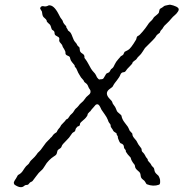

<svg xmlns="http://www.w3.org/2000/svg" viewBox="-20 -786 818 816"><path d="M551.3 -527.8Q543 -522 543 -518.6Q543 -515.6 532.2 -504.9L520.5 -492.7Q519 -491.2 516.6 -487.3Q514.2 -483.4 511.2 -481Q507.8 -479 504.9 -479Q495.6 -478.5 491.7 -468.8Q488.3 -459 476.6 -444.3Q464.8 -429.7 462.4 -424.8Q460 -418.9 457 -416Q454.1 -414.6 443.4 -405.8Q423.3 -388.7 447.3 -364.7Q456.1 -356 456.5 -353.5Q458.5 -344.7 464.4 -338.4Q470.2 -331.5 472.7 -324.2Q475.1 -316.9 477.1 -313.5Q479 -310.1 485.8 -304.7Q492.7 -299.3 496.1 -294.9Q498.5 -279.3 509.8 -265.1Q521 -251 523.4 -247.1Q525.9 -243.2 527.8 -238.3Q529.3 -233.4 531.2 -230.5Q533.2 -228 537.1 -224.1Q541 -220.7 542 -218.8Q543 -216.8 543 -213.4Q543 -210 545.9 -205.1Q548.8 -200.2 554.7 -193.8Q560.5 -188 564 -179.7Q567.9 -171.4 573.7 -164.6Q579.1 -158.2 580.6 -155.3Q582 -152.3 582 -149.4Q582 -142.6 587.4 -138.2Q592.8 -133.3 596.7 -125.5Q600.1 -117.7 604 -113.8Q607.9 -109.9 607.9 -107.9V-105Q610.4 -100.6 615.2 -95.7Q620.1 -90.8 621.6 -87.4Q624.5 -80.6 629.9 -76.2Q635.3 -72.3 636.2 -63Q637.7 -53.7 644.5 -47.4Q651.9 -41 653.8 -38.6Q655.3 -36.1 658.2 -29.3Q661.1 -22.5 660.6 -12.2Q660.2 -2.4 655.8 -1Q631.3 7.8 604 -2.9Q601.1 -4.9 598.1 -11.2Q595.2 -17.6 587.4 -22.9Q579.1 -28.8 578.1 -37.6Q577.1 -46.9 575.2 -50.8Q573.2 -54.7 566.4 -60.1Q554.7 -69.8 554.2 -77.1Q553.7 -85 549.8 -88.9Q545.9 -92.8 544.4 -95.7Q543 -98.6 540.5 -102.1Q538.1 -105 535.2 -116.2Q521 -130.4 515.1 -141.1L514.2 -147.9Q506.8 -155.3 506.8 -160.6Q506.8 -172.9 493.7 -176.8Q490.2 -177.7 490.2 -180.2Q488.3 -181.2 486.8 -185.5Q485.4 -189.9 483.4 -193.4Q481.4 -197.3 481 -200.2V-204.6Q481 -208 476.1 -212.9V-215.8Q476.1 -220.2 469.7 -223.1Q463.4 -226.1 460.9 -231Q459 -235.8 454.6 -241.2Q450.2 -246.6 450.2 -250.5V-254.9Q447.3 -260.7 444.3 -263.7Q441.4 -266.6 438 -277.3Q434.1 -287.6 424.8 -300.3Q416 -313 413.6 -316.4Q411.1 -319.3 408.7 -325.2Q401.4 -342.3 394.5 -342.8Q387.7 -342.8 384.3 -337.9Q380.9 -333 375 -327.1Q369.1 -321.3 366.2 -316.4Q363.3 -311.5 360.8 -311Q360.8 -310.1 356.4 -306.2Q352.1 -302.2 352.1 -298.8V-296.9Q346.7 -285.6 334 -275.4Q321.3 -265.1 320.3 -260.7Q319.8 -256.8 319.3 -254.9Q318.8 -252.9 317.9 -252Q316.9 -251 315.4 -250.5Q314 -250 312 -249Q310.1 -248 309.1 -248Q301.3 -240.2 300.8 -234.9Q299.8 -227.5 293.5 -224.6Q287.1 -222.2 281.2 -211.9Q275.4 -201.7 262.2 -189Q243.7 -171.4 242.2 -164.6Q240.7 -158.2 233.9 -154.3Q227.1 -149.9 225.6 -147.9Q224.1 -146 222.7 -139.2Q221.2 -131.8 218.8 -128.9Q216.8 -126 208 -120.6Q199.2 -115.2 188.5 -104.5Q177.7 -93.8 170.4 -80.6Q163.1 -67.4 154.3 -60.5Q145.5 -53.7 133.3 -36.6Q121.1 -19.5 118.2 -16.6Q115.2 -13.7 111.3 -12.7Q107.4 -10.7 106.9 -9.8Q106 -8.8 104.5 -6.8Q103 -4.9 99.1 -1Q96.7 0 92.8 0Q86.9 0 83.5 3.4Q69.3 17.6 42 -1Q37.1 -7.8 39.6 -13.2Q42 -18.1 43 -20Q43.9 -22 47.9 -27.3Q51.8 -33.2 56.2 -42Q68.8 -48.3 75.7 -58.1Q82 -67.9 84.5 -71.3Q86.9 -74.2 88.9 -77.1Q90.8 -80.1 94.7 -83Q98.6 -85.9 101.1 -88.9Q104 -91.8 106.4 -97.2Q108.9 -102.1 118.7 -110.8Q128.4 -119.6 134.8 -128.4Q140.6 -137.7 146 -141.6Q151.4 -145.5 164.1 -164.1Q176.8 -182.6 183.1 -187.5Q189 -192.9 191.9 -196.3Q194.3 -200.2 197.3 -202.1Q200.2 -204.1 203.6 -209.5Q207 -214.8 212.4 -218.8Q217.8 -222.7 219.7 -223.6Q221.7 -225.1 222.2 -227.5Q225.1 -234.4 231 -240.7Q236.8 -247.1 237.8 -250.5Q238.8 -253.9 245.6 -260.3Q252.4 -266.6 256.3 -271.5Q259.8 -276.9 260.7 -277.8Q261.7 -278.8 264.6 -279.8Q269.5 -281.7 273.9 -289.6Q278.3 -297.4 283.7 -301.3Q290 -306.2 294.4 -314Q298.8 -321.8 302.2 -324.7Q307.6 -328.6 313.5 -335.9Q318.8 -343.8 326.7 -350.1Q334.5 -356 339.4 -363.8Q345.7 -374 355 -380.9Q364.3 -387.7 364.7 -395Q365.2 -401.9 362.3 -405.3Q357.4 -411.1 354.5 -419.4Q351.6 -427.7 344.7 -432.6Q337.9 -437 336.9 -440.4Q335.9 -443.8 334 -445.8L324.2 -457Q322.3 -460.9 316.9 -469.2Q311.5 -477.5 309.1 -484.4Q306.2 -491.2 304.2 -495.1L297.9 -502.9L296.9 -508.8Q294.9 -511.7 287.6 -520Q280.3 -528.3 278.8 -535.2Q277.8 -542 275.9 -544.4Q273.9 -546.9 267.6 -549.3Q257.3 -553.2 258.3 -560.5Q258.8 -567.9 252.4 -577.6Q246.1 -586.9 245.6 -589.8Q244.6 -595.7 237.3 -603Q230 -610.4 231.9 -617.7Q233.4 -624.5 228.5 -628.4Q223.6 -631.8 219.2 -633.8Q211.9 -637.2 211.9 -645Q211.9 -652.8 206.5 -656.2Q201.2 -659.2 200.2 -661.1Q199.2 -663.1 198.2 -666.5Q197.3 -669.9 195.3 -675.8Q193.4 -681.6 187 -686Q181.2 -690.9 179.2 -693.8Q179.2 -701.2 171.4 -707.5Q163.6 -713.9 162.1 -717.8Q160.2 -721.2 158.2 -736.8Q157.2 -739.3 154.3 -743.2Q151.4 -747.1 150.9 -749Q149.9 -751 152.8 -755.9Q157.7 -761.7 166.5 -759.3Q175.3 -756.8 187 -763.2Q208.5 -766.1 229 -726.1Q237.8 -708 241.7 -704.6Q245.6 -700.7 247.1 -695.3Q248.5 -687.5 261.2 -674.8L262.2 -668.9L266.1 -663.1Q267.1 -663.1 267.6 -659.7Q268.1 -656.2 274.9 -651.9Q281.7 -647.5 287.6 -630.4Q293.5 -613.3 299.8 -606.9Q306.2 -600.6 309.1 -592.8L317.9 -584Q318.8 -581.1 319.3 -572.8Q319.8 -564.5 329.6 -558.6Q338.9 -553.2 338.9 -545.4V-540Q340.8 -537.1 344.7 -532.2Q348.6 -527.3 355 -515.6Q367.7 -490.2 376.5 -481.4Q385.3 -472.7 388.2 -465.8Q391.1 -459 392.1 -457.5Q393.1 -456.1 397 -451.7Q400.9 -447.3 403.3 -448.2Q405.3 -449.2 411.1 -449.2Q417 -449.2 419.9 -453.1Q422.9 -457 425.8 -462.9Q428.7 -468.8 431.2 -472.2Q433.1 -474.1 438 -476.1Q442.9 -478 444.3 -479.5Q445.8 -481 446.8 -482.9Q447.3 -484.9 449.2 -487.3Q451.2 -489.7 452.1 -492.2Q453.1 -493.2 455.6 -494.6Q458 -496.1 460.4 -499Q462.9 -502 467.8 -512.7Q472.7 -523.4 482.9 -534.7Q493.2 -545.9 493.2 -546.9Q502.9 -551.8 504.4 -554.7Q505.9 -558.1 507.3 -561.5Q508.8 -564.9 509.8 -565.9Q512.7 -567.9 523.9 -573.2Q535.2 -578.6 558.1 -617.2Q559.1 -618.2 560.5 -625Q562 -631.8 567.4 -633.8Q572.8 -635.7 585.9 -651.4Q599.1 -667 606.4 -678.2Q613.3 -689.5 619.1 -694.3Q627.4 -701.2 630.9 -707.5Q633.8 -713.9 643.6 -720.7Q652.8 -728 654.8 -731.4Q656.2 -735.4 657.2 -741.2Q658.2 -747.1 660.2 -748.5Q662.1 -750 665 -751.5Q669.9 -753.9 673.8 -757.3Q677.7 -760.7 680.7 -761.7Q683.6 -762.7 689.5 -763.7Q694.8 -764.2 698.7 -765.6Q702.6 -767.1 716.8 -762.7Q731 -758.3 736.8 -752.4Q742.7 -746.6 736.3 -736.8Q730 -727.1 723.6 -722.2Q714.4 -714.8 707 -705.6Q699.7 -696.3 688 -685.5Q676.3 -675.3 673.3 -668.9Q670.4 -662.6 666 -659.2Q661.6 -655.8 659.2 -647Q657.2 -645 651.4 -641.1Q645.5 -637.2 643.1 -631.8Q641.1 -627 628.9 -614.7L596.2 -582Q593.3 -578.1 586.4 -566.9Q579.6 -555.7 571.8 -548.8Q564 -542 562 -537.6Q560.1 -533.2 551.3 -527.8Z"/></svg>

Font: AntiqueNobleLightItalic
Style: LightItalic
Weight: 400
Version: Version 001.000